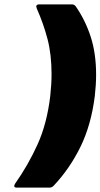

<svg xmlns="http://www.w3.org/2000/svg" viewBox="-20 -776 460 879"><path d="M326 -748Q370 -685 395 -608.5Q420 -532 420 -434Q420 -389 414 -336Q397 -202 347.5 -102Q298 -2 225 75Q217 83 206 83H57Q45 83 45 75Q45 73 49 65Q109 -20 152 -115Q195 -210 210 -336Q216 -390 216 -437Q216 -527 197.5 -597.5Q179 -668 148 -738Q146 -744 146 -746Q146 -756 160 -756H309Q319 -756 326 -748Z"/></svg>

Font: Barlow Black
Style: Italic
Weight: 900
Italic angle: -7°
Designer: Jeremy Tribby
Foundry: Tribby Type
Version: Version 1.408